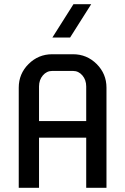

<svg xmlns="http://www.w3.org/2000/svg" viewBox="-20 -900 600 920"><path d="M417 -879.9 315.9 -720.2H231L332 -879.9ZM490.2 0H393.1V-240.2H167V0H69.8V-480Q69.8 -546.4 116.9 -593.3Q164.1 -640.1 230 -640.1H330.1Q396 -640.1 443.1 -593.3Q490.2 -546.4 490.2 -480ZM393.1 -319.8V-485.8Q393.1 -517.1 374.8 -538.6Q356.4 -560.1 330.1 -560.1H230Q203.6 -560.1 185.3 -538.6Q167 -517.1 167 -485.8V-319.8Z"/></svg>

Font: Laconic
Style: Regular
Weight: 400
Designer: Robby Woodard
Version: Version 1.000